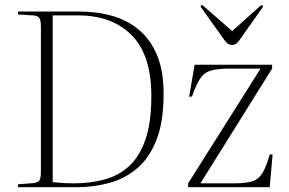

<svg xmlns="http://www.w3.org/2000/svg" viewBox="-20 -778 1202 798"><path d="M55 0V-12L119 -17Q138 -19 144 -28.5Q150 -38 150 -63V-666Q150 -693 143.5 -703Q137 -713 117 -714L55 -718V-730H311Q384 -730 447 -712Q510 -694 558 -653.5Q606 -613 633 -548Q660 -483 660 -388Q660 -271 630 -195.5Q600 -120 549 -77.5Q498 -35 433.5 -17.5Q369 0 301 0ZM287 -16Q356 -16 414.5 -32Q473 -48 516.5 -87.5Q560 -127 584.5 -198Q609 -269 609 -379Q609 -549 527.5 -631.5Q446 -714 304 -714H199V-21Q218 -19 240.5 -17.5Q263 -16 287 -16ZM762 0V-16L1063 -493H938Q886 -493 857.5 -485Q829 -477 812.5 -452.5Q796 -428 778 -377L766 -376L789 -509H1111V-493L813 -16H951Q1000 -16 1027 -24Q1054 -32 1070 -57.5Q1086 -83 1101 -136H1113L1101 0ZM944 -591Q937 -591 930 -594.5Q923 -598 913 -611L813 -751L820 -758L945 -649L1067 -758L1074 -751L973 -608Q961 -591 944 -591Z"/></svg>

Font: Literata 72pt ExtraLight
Style: Regular
Weight: 200
Designer: Latin by Veronika Burian and Jose Scaglione. Greek by Irene Vlachou. Cyrillic by Vera Evstafieva.
Foundry: TypeTogether
Version: Version 3.002